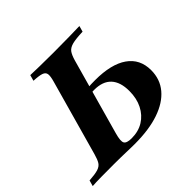

<svg xmlns="http://www.w3.org/2000/svg" viewBox="-165 -733 894 894"><g transform="rotate(-45 282.0 -285.5)"><path d="M-25 0 -16.9 -29Q21.8 -31.5 41.1 -37.5Q60.5 -43.5 69.4 -57.7Q78.2 -71.8 85.5 -98.4L190.3 -472.6Q198.4 -500.8 196.4 -514.9Q194.4 -529 178.2 -534.7Q162.1 -540.3 126.6 -541.9L134.7 -571Q155.6 -570.2 194 -569.4Q232.3 -568.5 284.7 -568.5Q346 -568.5 389.9 -569.4Q433.9 -570.2 458.1 -571L450 -541.9Q404 -540.3 381 -534.3Q358.1 -528.2 348 -514.5Q337.9 -500.8 329.8 -472.6L225 -98.4Q212.9 -55.6 220.6 -42.3Q228.2 -29 260.5 -29Q305.6 -29 338.7 -49.6Q371.8 -70.2 390.3 -106.9Q408.9 -143.5 408.9 -192.7Q408.9 -251.6 380.6 -281.9Q352.4 -312.1 296.8 -312.1Q291.1 -312.1 283.9 -311.7Q276.6 -311.3 270.2 -310.5L278.2 -338.7Q290.3 -340.3 304.4 -340.7Q318.5 -341.1 331.5 -341.1Q437.1 -341.1 493.1 -302Q549.2 -262.9 549.2 -189.5Q549.2 -129.8 513.7 -87.5Q478.2 -45.2 412.1 -22.6Q346 0 251.6 0Q237.1 0 223 -0.4Q208.9 -0.8 193.1 -1.2Q177.4 -1.6 159.3 -2Q141.1 -2.4 117.7 -2.4Q70.2 -2.4 33.1 -2Q-4 -1.6 -25 0Z"/></g></svg>

Font: Playfair 5pt SemiExpanded Light ExtraBold
Style: Italic
Weight: 800
Italic angle: -15.6°
Version: Version 2.001;gftools[0.9.30]